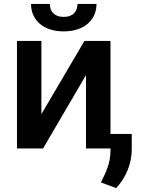

<svg xmlns="http://www.w3.org/2000/svg" viewBox="-20 -753 728 974"><path d="M408.4 -545.5H540.5V-73.5H648.4V5Q648.4 32.3 642.9 59.1Q637.4 85.9 627.1 111.2Q616.8 136.4 602.1 159.1Q587.4 181.8 569.2 201L492.2 172.6Q500.7 154.1 509.4 136Q518.1 117.9 525 98.5Q532 79.2 536.2 57.9Q540.5 36.6 540.5 11.7V0H416.2V-371.8L198.5 0H66.1V-545.5H190V-174ZM469.5 -733Q469.5 -701.7 457.7 -676.1Q446 -650.6 424.5 -632.3Q403.1 -614 372.2 -603.9Q341.3 -593.8 302.9 -593.8Q264.9 -593.8 234.2 -603.9Q203.5 -614 182 -632.3Q160.5 -650.6 149 -676.1Q137.4 -701.7 137.4 -733H233Q233 -720.2 236.7 -708.3Q240.4 -696.4 248.8 -687.3Q257.1 -678.3 270.4 -672.8Q283.7 -667.3 302.9 -667.3Q321.7 -667.3 335 -672.6Q348.4 -677.9 356.7 -687Q365.1 -696 369.1 -707.9Q373.2 -719.8 373.2 -733Z"/></svg>

Font: Interop SemBd
Style: Regular
Weight: 600
Designer: Rasmus Andersson, Google, Jang Haemin
Foundry: jhaemin
Version: Version 1.008